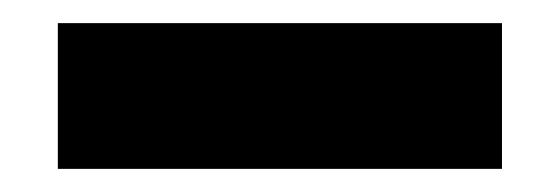

<svg xmlns="http://www.w3.org/2000/svg" viewBox="-20 -146 484 166"><path d="M414 0H30V-126H414Z"/></svg>

Font: Akshar
Style: Bold
Weight: 700
Designer: Tall Chai
Foundry: Tall Chai
Version: Version 1.000